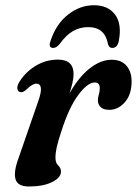

<svg xmlns="http://www.w3.org/2000/svg" viewBox="-20 -684 510 715"><path d="M55.5 -341Q48 -342.5 45.2 -351.2Q42.5 -360 49 -373.5Q70 -411.5 109.5 -436.8Q149 -462 195.5 -462Q254 -462 254 -408.5Q254 -393.5 249.8 -375.2Q245.5 -357 239 -336.5Q273 -397 314 -429.2Q355 -461.5 396 -461.5Q433 -461.5 452.2 -437.8Q471.5 -414 470 -375Q468.5 -329 443.8 -302Q419 -275 387.5 -275Q365 -275 354.8 -285.2Q344.5 -295.5 344.5 -309.5Q344.5 -321 348 -332Q351.5 -343 351.5 -355Q351.5 -377 333 -377Q306.5 -377 271.8 -330.8Q237 -284.5 208.5 -195Q196.5 -159 191.5 -136.8Q186.5 -114.5 186.5 -97Q186.5 -77 196.8 -67.8Q207 -58.5 207 -44.5Q207 -22.5 174 -6Q141 10.5 88 10.5Q45.5 10.5 37.8 -16.8Q30 -44 49 -95L121 -303Q134.5 -340.5 132.2 -356.5Q130 -372.5 115.5 -372.5Q108 -372.5 99 -367.2Q90 -362 76 -348.5Q64 -338.5 55.5 -341ZM308.5 -583Q278 -583 252.2 -568.5Q226.5 -554 202.5 -520.5Q190 -505.5 178.5 -505.5Q158.5 -505.5 168.5 -532.5Q189.5 -595.5 233.8 -630Q278 -664.5 330 -664.5Q382 -664.5 408.2 -630Q434.5 -595.5 422.5 -532Q417.5 -505.5 397.5 -505.5Q386 -505.5 382 -520.5Q370.5 -583 308.5 -583Z"/></svg>

Font: Fraunces 72pt Soft SemiBold
Style: Italic
Weight: 600
Italic angle: -16°
Version: Version 1.000;[b76b70a41]